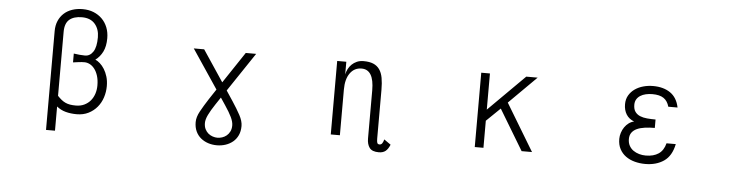

<svg xmlns="http://www.w3.org/2000/svg" viewBox="-50 -920 5100 1343"><g transform="rotate(5 2500.0 -248.5)"><path d="M632 -159Q632 -197 623 -226Q614 -255 599 -274.5Q584 -294 565.5 -303.5Q547 -313 528 -313Q510 -313 489 -310.5Q468 -308 448 -305V-367Q468 -364 488.5 -362Q509 -360 527 -360Q562 -360 584 -393Q606 -426 606 -495Q606 -552 574.5 -588.5Q543 -625 483 -625Q426 -625 395 -598.5Q364 -572 364 -512V-63Q378 -48 391.5 -37Q405 -26 420 -19Q435 -12 453 -9Q471 -6 494 -6Q527 -6 553 -18.5Q579 -31 596.5 -52Q614 -73 623 -100.5Q632 -128 632 -159ZM698 -160Q698 -119 685.5 -80.5Q673 -42 648 -12Q623 18 587 36Q551 54 505 54Q463 54 427.5 44.5Q392 35 364 12V182H301V-512Q301 -552 314.5 -583.5Q328 -615 352 -637Q376 -659 409.5 -670.5Q443 -682 483 -682Q526 -682 560.5 -668Q595 -654 620 -629Q645 -604 658.5 -569.5Q672 -535 672 -494Q672 -437 653 -399Q634 -361 602 -338Q618 -331 635 -316Q652 -301 666 -278.5Q680 -256 689 -226.5Q698 -197 698 -160Z M1596 37Q1596 12 1580.5 -20.5Q1565 -53 1534 -99L1500 -150L1466 -99Q1436 -54 1420 -21Q1404 12 1404 37Q1404 62 1413 80Q1422 98 1436 109.5Q1450 121 1467 126.5Q1484 132 1500 132Q1516 132 1533 126.5Q1550 121 1564 109.5Q1578 98 1587 80Q1596 62 1596 37ZM1719 -476 1536 -203 1583 -132Q1616 -82 1638.5 -40.5Q1661 1 1661 36Q1661 73 1648 101Q1635 129 1612.5 147.5Q1590 166 1561 175.5Q1532 185 1500 185Q1468 185 1439 175.5Q1410 166 1387.5 147.5Q1365 129 1352 101Q1339 73 1339 36Q1339 1 1361.5 -40Q1384 -81 1417 -132L1464 -203L1281 -476H1354L1500 -257L1646 -476Z M2711 75Q2698 107 2680 121Q2662 135 2633 135Q2586 135 2568 110.5Q2550 86 2550 45V-293Q2550 -438 2463 -438Q2412 -438 2382 -396Q2352 -354 2352 -281V40H2288V-476H2352V-387Q2356 -407 2365.5 -425.5Q2375 -444 2390 -458.5Q2405 -473 2425.5 -482Q2446 -491 2472 -491Q2514 -491 2541 -479.5Q2568 -468 2584.5 -444.5Q2601 -421 2607.5 -385.5Q2614 -350 2614 -302V40Q2614 61 2617.5 70.5Q2621 80 2634 80Q2645 80 2652 70.5Q2659 61 2664 42Z M3701 40H3628L3457 -244L3360 -150V40H3299V-482H3360V-228L3615 -482H3695L3502 -290Z M4698 -103Q4681 -19 4627.5 17.5Q4574 54 4497 54Q4458 54 4422.5 44.5Q4387 35 4360 15.5Q4333 -4 4317 -34Q4301 -64 4301 -105Q4301 -126 4308 -148Q4315 -170 4327.5 -188Q4340 -206 4357 -218.5Q4374 -231 4394 -235Q4357 -249 4338.5 -279Q4320 -309 4320 -350Q4320 -386 4336 -413Q4352 -440 4378 -458Q4404 -476 4437 -485Q4470 -494 4505 -494Q4578 -494 4626 -461Q4674 -428 4688 -359H4623Q4612 -399 4584 -418Q4556 -437 4505 -437Q4481 -437 4459 -432Q4437 -427 4420.5 -416.5Q4404 -406 4394.5 -390Q4385 -374 4385 -352Q4385 -321 4398 -303Q4411 -285 4432.5 -276Q4454 -267 4482.5 -264.5Q4511 -262 4542 -262V-203Q4504 -203 4472 -198.5Q4440 -194 4417 -183.5Q4394 -173 4381 -155Q4368 -137 4368 -110Q4368 -83 4379 -63Q4390 -43 4408 -30.5Q4426 -18 4448.5 -11.5Q4471 -5 4495 -5Q4550 -5 4585 -28.5Q4620 -52 4633 -103Z"/></g></svg>

Font: NanumGothicCoding
Style: Regular
Weight: 400
Monospace: yes
Designer: Kwon Bruce; Nicolas Noh; Sung-woo Choi; Go-un Cha; Soo-hyun Park;
Foundry: NHN Corporation
Version: Version 2.000;PS 1;hotconv 1.0.49;makeotf.lib2.0.14853